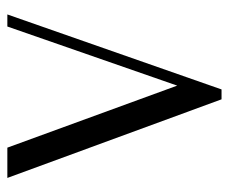

<svg xmlns="http://www.w3.org/2000/svg" viewBox="-70 -550 620 520"><g transform="rotate(-90 240.0 -290.0)"><path d="M100.1 -580.1 268.1 -120.1 428.2 -580.1H460.9L257.8 0H231L18.1 -580.1Z"/></g></svg>

Font: SimahzazaarabicW05-Light
Style: Regular
Weight: 300
Designer: Ahmed zaza
Foundry: Ahmed zaza
Version: Version 1.001